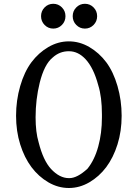

<svg xmlns="http://www.w3.org/2000/svg" viewBox="-20 -965 716 998"><path d="M376.5 -835.2Q357.9 -854 357.9 -880.9Q357.9 -907.7 376.5 -926.5Q395 -945.3 421.4 -945.3Q447.8 -945.3 466.3 -926.5Q484.9 -907.7 484.9 -880.9Q484.9 -854 466.3 -835.2Q447.8 -816.4 421.4 -816.4Q395 -816.4 376.5 -835.2ZM211.9 -835.2Q193.4 -854 193.4 -880.9Q193.4 -907.7 211.9 -926.5Q230.5 -945.3 256.8 -945.3Q283.2 -945.3 301.8 -926.5Q320.3 -907.7 320.3 -880.9Q320.3 -854 301.8 -835.2Q283.2 -816.4 256.8 -816.4Q230.5 -816.4 211.9 -835.2ZM165 -355Q165 -278.3 180.7 -225.6Q204.6 -130.9 245.1 -86.9Q289.6 -39.1 337.9 -39.1Q338.9 -39.1 339.4 -39.1Q340.3 -39.1 340.8 -39.1Q381.3 -39.1 434.6 -87.9Q471.7 -133.8 490.7 -203.6Q509.8 -272.9 509.8 -355Q509.8 -361.8 509.8 -370.1Q509.8 -461.4 490.7 -522Q466.8 -611.8 424.8 -657.2Q386.2 -698.7 338.4 -698.7H337.4Q290 -698.7 253.9 -666Q210.4 -630.9 186.5 -535.2Q165 -448.2 165 -355ZM143.6 -641.6Q180.7 -690.9 231.4 -720.5Q282.2 -750 337.9 -750Q393.6 -750 444.3 -720.5Q495.1 -690.9 532.2 -641.6Q569.3 -591.8 590.8 -517.6Q612.3 -443.4 612.3 -363.3Q612.3 -283.2 590.8 -214.6Q569.3 -146 532.2 -96.2Q495.1 -46.9 444.3 -17.3Q393.6 12.2 337.9 12.2Q282.2 12.2 231.4 -17.3Q180.7 -46.9 143.6 -96.2Q106.4 -146 85 -214.6Q63.5 -283.2 63.5 -363.3Q63.5 -443.4 85 -517.6Q106.4 -591.8 143.6 -641.6Z"/></svg>

Font: Modern Antiqua
Style: Regular
Weight: 500
Version: Version 1.0